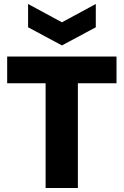

<svg xmlns="http://www.w3.org/2000/svg" viewBox="-20 -944 621 964"><path d="M209 0V-526H16V-660H565V-526H371V0ZM121 -924 291 -832 461 -924V-807L291 -716L121 -807Z"/></svg>

Font: Bricolage Grotesque 12pt ExtraBold
Style: Regular
Weight: 800
Designer: Mathieu Triay
Foundry: Atelier Triay
Version: Version 1.001; ttfautohint (v1.8.4.7-5d5b);gftools[0.9.33.de